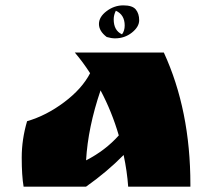

<svg xmlns="http://www.w3.org/2000/svg" viewBox="-20 -696 807 716"><path d="M81 -244Q153 -265 219.5 -315Q286 -365 316 -423Q289 -465 259 -500H591Q690 -285 690 -8V0H458Q454 -57 441 -118Q379 -55 301 0H68Q61 -41 61 -108.5Q61 -176 81 -244ZM423 -191Q397 -280 355 -359Q308 -221 301 -98Q373 -135 423 -191ZM378 -558Q349 -580 349 -606.5Q349 -633 377.5 -654.5Q406 -676 440 -676Q474 -676 486.5 -660.5Q499 -645 499 -620.5Q499 -596 472 -574.5Q445 -553 409 -553Q395 -553 378 -558ZM404 -624Q404 -582 435 -568Q445 -581 445 -601Q445 -641 412 -656Q404 -640 404 -624Z"/></svg>

Font: Ruslan Display
Style: Regular
Weight: 400
Version: Version 1.001